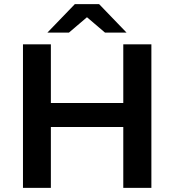

<svg xmlns="http://www.w3.org/2000/svg" viewBox="-20 -916 850 936"><path d="M581 -700H718V0H581V-297H228V0H92V-700H228V-414H581ZM211 -757 345 -896H463L597 -757H492L404 -832L316 -757Z"/></svg>

Font: Belfius21
Style: Bold
Weight: 700
Designer: Montserrat's base design by Julieta Ulanovsky, modified by Coast SPRL for Belfius Bank NV.
Foundry: Montserrat's base design by Julieta Ulanovsky, modified by Coast SPRL for Belfius Bank NV.
Version: Version 2.000;FEAKit 1.0